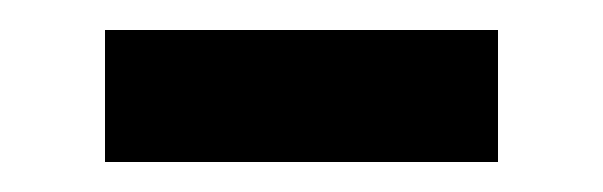

<svg xmlns="http://www.w3.org/2000/svg" viewBox="-20 -344 402 128"><path d="M50 -324H312V-236H50Z"/></svg>

Font: Encode Sans Compressed
Style: SemiBold
Weight: 600
Designer: Pablo Impallari, Andres Torresi
Foundry: Pablo Impallari, Andres Torresi
Version: Version 1.000; ttfautohint (v1.00) -l 8 -r 50 -G 200 -x 14 -